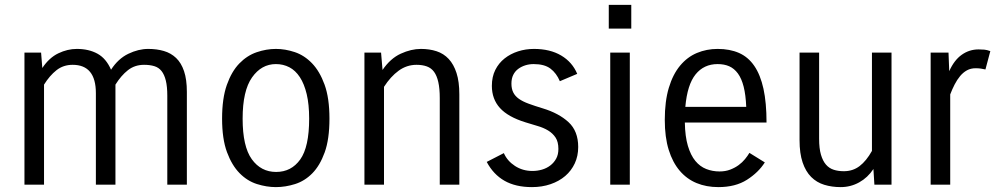

<svg xmlns="http://www.w3.org/2000/svg" viewBox="-20 -755 4077 785"><path d="M80 0V-540H148L153 -477Q181 -519 218.5 -537Q256 -555 294 -555Q343 -555 378.5 -535.5Q414 -516 434 -470Q463 -515 504.5 -535Q546 -555 586 -555Q621 -555 650 -546.5Q679 -538 700 -518Q721 -498 732.5 -464Q744 -430 744 -379V0H664V-364Q664 -401 658 -425.5Q652 -450 640.5 -464.5Q629 -479 611 -484.5Q593 -490 569 -490Q531 -490 503 -468Q475 -446 452 -409V0H372V-374Q372 -490 277 -490Q239 -490 211 -468Q183 -446 160 -409V0Z M888 -270Q888 -353 907.5 -408Q927 -463 958.5 -495.5Q990 -528 1029.5 -541.5Q1069 -555 1108 -555Q1146 -555 1185 -542Q1224 -529 1255.5 -496.5Q1287 -464 1307 -409Q1327 -354 1327 -270Q1327 -186 1307.5 -132Q1288 -78 1257 -46.5Q1226 -15 1186.5 -2.5Q1147 10 1108 10Q1070 10 1030.5 -2.5Q991 -15 959.5 -47Q928 -79 908 -133Q888 -187 888 -270ZM972 -270Q972 -156 1009.5 -104Q1047 -52 1109 -52Q1171 -52 1207.5 -103Q1244 -154 1244 -270Q1244 -328 1234 -370Q1224 -412 1206 -439.5Q1188 -467 1163 -480Q1138 -493 1108 -493Q1049 -493 1010.5 -438.5Q972 -384 972 -270Z M1470 0V-540H1538L1544 -469Q1576 -516 1618.5 -535.5Q1661 -555 1701 -555Q1736 -555 1765 -545.5Q1794 -536 1814.5 -514Q1835 -492 1846.5 -456.5Q1858 -421 1858 -369V0H1778V-354Q1778 -393 1772 -419.5Q1766 -446 1754.5 -461.5Q1743 -477 1725 -483.5Q1707 -490 1683 -490Q1643 -490 1610 -466Q1577 -442 1550 -400V0Z M2155 10Q2088 10 2042.5 -16Q1997 -42 1970 -93L2040 -129Q2054 -97 2085.5 -76.5Q2117 -56 2157 -56Q2177 -56 2196 -61.5Q2215 -67 2230 -78.5Q2245 -90 2254 -106.5Q2263 -123 2263 -146Q2263 -175 2251.5 -192.5Q2240 -210 2221 -221.5Q2202 -233 2177.5 -240Q2153 -247 2128 -255Q2057 -277 2024 -313.5Q1991 -350 1991 -404Q1991 -441 2005 -469Q2019 -497 2043 -516Q2067 -535 2098 -545Q2129 -555 2163 -555Q2229 -555 2274.5 -528Q2320 -501 2340 -453L2269 -423Q2255 -456 2230.5 -474.5Q2206 -493 2162 -493Q2144 -493 2128 -488Q2112 -483 2099 -473.5Q2086 -464 2078.5 -449Q2071 -434 2071 -413Q2071 -392 2078.5 -377Q2086 -362 2101.5 -351Q2117 -340 2141.5 -331Q2166 -322 2199 -312Q2265 -292 2304.5 -255.5Q2344 -219 2344 -154Q2344 -117 2330 -87Q2316 -57 2291 -35.5Q2266 -14 2231 -2Q2196 10 2155 10Z M2469 -638V-735H2561V-638ZM2475 0V-540H2555V0Z M3107 -91Q3081 -50 3034 -20Q2987 10 2917 10Q2868 10 2828 -6.5Q2788 -23 2759 -57Q2730 -91 2714 -142.5Q2698 -194 2698 -265Q2698 -341 2714.5 -396Q2731 -451 2760.5 -486.5Q2790 -522 2829.5 -538.5Q2869 -555 2914 -555Q2964 -555 3001.5 -538.5Q3039 -522 3064 -485.5Q3089 -449 3101.5 -392Q3114 -335 3114 -254H2780Q2781 -197 2792.5 -158.5Q2804 -120 2823 -97Q2842 -74 2867.5 -64Q2893 -54 2922 -54Q2946 -54 2965.5 -61.5Q2985 -69 3000 -80Q3015 -91 3026 -104.5Q3037 -118 3044 -130ZM2914 -493Q2858 -493 2824 -451Q2790 -409 2782 -318H3031Q3029 -367 3020.5 -400.5Q3012 -434 2997 -454.5Q2982 -475 2961.5 -484Q2941 -493 2914 -493Z M3625 -540V0H3555L3551 -64Q3528 -29 3493 -9.5Q3458 10 3417 10Q3381 10 3350 0.5Q3319 -9 3296.5 -31.5Q3274 -54 3261.5 -91Q3249 -128 3249 -182V-540H3329V-188Q3329 -148 3336.5 -122.5Q3344 -97 3357 -82Q3370 -67 3388.5 -61Q3407 -55 3430 -55Q3467 -55 3494.5 -76Q3522 -97 3545 -138V-540Z M3785 0V-540H3858L3861 -464Q3881 -509 3912 -531Q3943 -553 3981 -553Q3995 -553 4005 -552Q4015 -551 4029 -546L4009 -471Q4000 -473 3990.5 -474.5Q3981 -476 3969 -476Q3949 -476 3933.5 -467.5Q3918 -459 3905.5 -444Q3893 -429 3883 -409.5Q3873 -390 3865 -369V0Z"/></svg>

Font: Carrois Gothic
Style: Regular
Weight: 400
Designer: Ralph du Carrois
Foundry: Ralph du Carrois
Version: Version 1.001